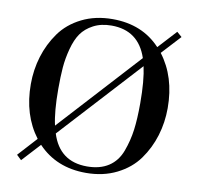

<svg xmlns="http://www.w3.org/2000/svg" viewBox="-81 -812 941 909"><g transform="rotate(10 389.0 -357.5)"><path d="M207 -183 561 -570Q519 -696 389 -696Q339 -696 302 -676.5Q265 -657 244.5 -627.5Q224 -598 211.5 -551Q199 -504 195.5 -460Q192 -416 192 -357Q192 -248 207 -183ZM571 -533 217 -147Q257 -19 389 -19Q451 -19 492.5 -46Q534 -73 553 -124.5Q572 -176 579 -229Q586 -282 586 -357Q586 -467 571 -533ZM54 -16 137 -107Q60 -209 60 -357Q60 -426 79.5 -490Q99 -554 137.5 -608Q176 -662 241 -694.5Q306 -727 389 -727Q532 -727 619 -633L700 -721L724 -700L640 -609Q718 -507 718 -357Q718 -288 698.5 -224Q679 -160 640.5 -106.5Q602 -53 537 -20.5Q472 12 389 12Q247 12 158 -82L77 6Z"/></g></svg>

Font: Justus
Style: Versalitas
Weight: 400
Version: Version 001.001